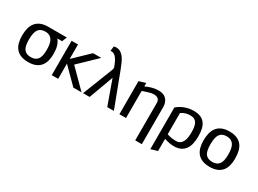

<svg xmlns="http://www.w3.org/2000/svg" viewBox="-39 -1543 3417 2539"><g transform="rotate(30 1670.0 -274.0)"><path d="M467 -457Q526 -386 526 -257Q526 -196 513 -147.5Q500 -99 471 -64.5Q442 -30 396.5 -11.5Q351 7 286 7Q221 7 174.5 -11.5Q128 -30 99 -64.5Q70 -99 56.5 -148Q43 -197 43 -257Q43 -321 56.5 -372Q70 -423 99 -458Q128 -493 174 -512Q220 -531 286 -531H569L539 -457ZM286 -457Q214 -457 181 -411.5Q148 -366 148 -257Q148 -152 181 -109.5Q214 -67 286 -67Q352 -67 386.5 -109.5Q421 -152 421 -257Q421 -363 388 -409Q355 -455 292 -457Z M645 -525H743V-304L973 -525H1098L832 -269L1100 0H975L743 -232V0H645Z M1166 -739Q1183 -744 1202 -744Q1239 -744 1267.5 -727Q1296 -710 1319 -679.5Q1342 -649 1361.5 -605.5Q1381 -562 1401 -509L1593 -1H1492L1359 -372L1223 -1H1123L1304 -463Q1307 -472 1308 -478Q1309 -484 1309 -488Q1309 -492 1308.5 -498.5Q1308 -505 1304 -514Q1292 -546 1278.5 -574Q1265 -602 1249.5 -622.5Q1234 -643 1215.5 -655Q1197 -667 1175 -667Q1170 -667 1166 -667Q1162 -667 1157 -666Z M1678 -505 1779 -535V-483Q1831 -506 1875.5 -518.5Q1920 -531 1974 -531Q2055 -531 2094 -485.5Q2133 -440 2133 -371V195H2032V-371Q2032 -417 2008.5 -436.5Q1985 -456 1939 -456Q1913 -456 1870 -443.5Q1827 -431 1779 -413V0H1678Z M2263 -441Q2321 -489 2384 -510Q2447 -531 2510 -531Q2572 -531 2614 -513Q2656 -495 2681.5 -461Q2707 -427 2718 -378.5Q2729 -330 2729 -270Q2729 -209 2718 -158Q2707 -107 2681.5 -70.5Q2656 -34 2614 -13.5Q2572 7 2510 7Q2448 7 2364 -20V166L2263 196ZM2364 -90Q2406 -75 2437.5 -71.5Q2469 -68 2499 -67Q2537 -67 2561.5 -83.5Q2586 -100 2600 -128Q2614 -156 2619 -192.5Q2624 -229 2624 -270Q2624 -311 2619 -345Q2614 -379 2600.5 -404Q2587 -429 2563 -442.5Q2539 -456 2500 -456Q2462 -456 2429 -446Q2396 -436 2364 -415Z M3057 -531Q3122 -531 3167.5 -512Q3213 -493 3242 -458Q3271 -423 3284 -372Q3297 -321 3297 -257Q3297 -196 3284 -147.5Q3271 -99 3242 -64.5Q3213 -30 3167.5 -11.5Q3122 7 3057 7Q2992 7 2945.5 -11.5Q2899 -30 2870 -64.5Q2841 -99 2827.5 -148Q2814 -197 2814 -257Q2814 -321 2827.5 -372Q2841 -423 2870 -458Q2899 -493 2945 -512Q2991 -531 3057 -531ZM3057 -457Q2985 -457 2952 -411.5Q2919 -366 2919 -257Q2919 -152 2952 -109.5Q2985 -67 3057 -67Q3123 -67 3157.5 -109.5Q3192 -152 3192 -257Q3192 -366 3157.5 -411.5Q3123 -457 3057 -457Z"/></g></svg>

Font: BM YEONSUNG
Style: Regular
Weight: 400
Designer: Bongjin Kim; Myungsoo Han; Jaehyun Keum; Jihee Min; Dokyung Lee; Chorong Kim; Jooyeon Kang; Sang-a Kim;
Foundry: Sandoll Communications Inc.
Version: Version 1.000;PS 1;hotconv 16.6.51;makeotf.lib2.5.65220